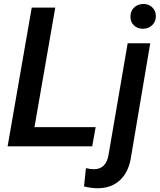

<svg xmlns="http://www.w3.org/2000/svg" viewBox="-20 -750 819 984"><path d="M156.7 -98.6H470.2L452.6 0H19L142.6 -710.9H263.2ZM750 -528.3 652.8 46.4Q642.1 128.4 596.2 172.1Q550.3 215.8 476.6 214.8Q445.3 213.9 410.6 205.6L420.4 111.8Q442.9 117.2 461.4 117.2Q523.4 117.2 536.1 44.4L634.3 -528.3ZM648.4 -663.6Q648.4 -691.9 666 -710.2Q683.6 -728.5 712.9 -729.5Q741.2 -730.5 760 -712.6Q778.8 -694.8 778.8 -667.5Q778.8 -639.6 760.5 -621.6Q742.2 -603.5 713.9 -602.5Q684.6 -602.5 666.5 -619.9Q648.4 -637.2 648.4 -663.6Z"/></svg>

Font: Roboto Medium
Style: Italic
Weight: 500
Italic angle: -12°
Designer: Google
Version: Version 2.134; 2016